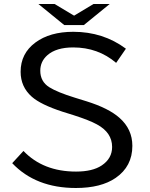

<svg xmlns="http://www.w3.org/2000/svg" viewBox="-20 -899 750 959"><path d="M300.8 -773.9 171.9 -878.9H252.9L350.1 -820.8L446.8 -878.9H527.8L398.9 -773.9ZM97.2 -145Q195.8 -42 359.9 -42Q442.4 -42 488.3 -72.8Q540 -107.4 540 -165Q540 -236.8 463.9 -277.8Q426.8 -298.3 346.2 -324.2L293 -340.8Q183.1 -376.5 138.7 -416Q83 -465.3 83 -540.5Q83 -631.8 156.7 -686.5Q229 -740.2 346.2 -740.2Q495.1 -740.2 608.9 -655.8L560.1 -585Q469.7 -662.1 345.7 -662.1Q260.3 -662.1 216.3 -623Q181.2 -591.8 181.2 -545.9Q181.2 -491.7 226.1 -463.4Q266.6 -438 354 -411.1L412.1 -393.1Q522.9 -358.4 576.7 -310.5Q641.1 -253.9 641.1 -170.4Q641.1 -67.9 557.6 -10.3Q484.4 40 358.9 40Q158.7 40 41 -84Z"/></svg>

Font: FORM UDPGothic
Style: Regular
Weight: 400
Foundry: Pronama LLC
Version: Version 1.05101